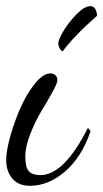

<svg xmlns="http://www.w3.org/2000/svg" viewBox="-43 -577 335 623"><path d="M121.1 -338.9Q130.4 -338.9 136.7 -333Q143.1 -327.1 143.1 -316.9Q143.1 -306.6 126.7 -277.3Q110.4 -248 91.1 -216.1Q71.8 -184.1 55.4 -142.6Q39.1 -101.1 39.1 -68.8Q39.1 -34.2 50.5 -21.5Q62 -8.8 87.9 -8.8Q165 -8.8 242.2 -162.1L251 -151.9Q222.7 -67.9 168.7 -21Q114.7 25.9 54.2 25.9Q17.1 25.9 -2.9 2.4Q-22.9 -21 -22.9 -58.1Q-22.9 -86.9 -9.8 -134.3Q3.4 -181.6 23.4 -227.1Q43.5 -272.5 70.3 -305.7Q97.2 -338.9 121.1 -338.9ZM272 -525.9Q196.8 -460 160.2 -410.2Q153.8 -413.6 149.9 -421.9Q146 -430.2 146 -436Q146 -448.2 163.3 -477.1Q180.7 -505.9 206.1 -531.5Q231.4 -557.1 250 -557.1Q269.5 -557.1 272 -525.9Z"/></svg>

Font: Dancing Script OT
Style: Regular
Weight: 400
Foundry: Pablo Impallari. www.impallari.com
Version: Version 1.000